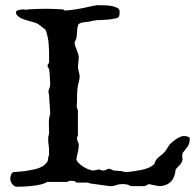

<svg xmlns="http://www.w3.org/2000/svg" viewBox="-20 -712 751 739"><path d="M19.5 -24.4Q19.5 -32.2 23.2 -41Q26.9 -49.8 34.7 -49.8L75.2 -53.2Q87.4 -55.7 99.1 -57.6Q110.8 -59.6 121.8 -62.7Q132.8 -65.9 142.6 -71.3Q152.3 -76.7 160.6 -86.9Q162.6 -90.3 163.8 -93.5Q165 -96.7 165 -100.6Q165 -108.4 168.9 -114.7Q168.9 -127 168.7 -137Q168.5 -147 166.5 -159.7Q165.5 -165.5 165.5 -169.4Q165.5 -173.3 165.5 -175.8Q165.5 -183.6 166 -186.8Q166.5 -189.9 168.9 -197.8Q168.9 -211.9 168.5 -221.4Q168 -231 168 -239.7Q168 -256.3 173.3 -273.9L168.9 -346.2Q168 -348.1 167.2 -354Q166.5 -359.9 166.5 -362.3Q168.9 -368.2 171.1 -375Q173.3 -381.8 173.3 -390.1Q171.9 -404.3 171.6 -417.5Q171.4 -430.7 168.9 -445.3Q168 -449.2 165.5 -451.7Q163.1 -454.1 163.1 -458.5Q163.1 -463.9 165.5 -466.1Q168 -468.3 168.9 -470.7V-494.1Q168.9 -504.4 168.7 -517.3Q168.5 -530.3 167.2 -543.9Q166 -557.6 163.1 -571.5Q160.2 -585.4 154.8 -598.1Q152.3 -600.1 147.9 -603.3Q143.6 -606.4 139.4 -609.9Q135.3 -613.3 132.1 -615.7Q128.9 -618.2 128.4 -618.2Q124 -621.6 116 -624.3Q107.9 -627 98.1 -629.6Q88.4 -632.3 78.4 -635.3Q68.4 -638.2 60.1 -642.3Q51.8 -646.5 46.6 -652.1Q41.5 -657.7 41.5 -665.5Q41.5 -668.5 44.9 -670.4Q48.3 -672.4 53.2 -673.6Q58.1 -674.8 62.5 -675.3Q66.9 -675.8 69.3 -675.8Q75.2 -674.8 78.1 -674.8Q81.1 -674.8 83 -674.8Q86.9 -674.8 87.9 -675.8Q104.5 -676.8 122.1 -677.5Q139.6 -678.2 157.2 -678.2Q173.8 -678.2 189.2 -677.5Q204.6 -676.8 223.1 -675.8Q225.1 -673.3 227.8 -672.4Q230.5 -671.4 232.4 -671.4Q254.4 -673.3 270.3 -675.8Q286.1 -678.2 299.3 -680.9Q312.5 -683.6 324.7 -686.5Q336.9 -689.5 351.6 -691.9H363.3Q372.6 -691.9 386 -691.4Q399.4 -690.9 411.4 -688.5Q423.3 -686 431.9 -681.4Q440.4 -676.8 440.4 -668Q440.4 -663.6 439.9 -657.5Q439.5 -651.4 437 -647Q434.6 -643.1 422.6 -640.6Q410.6 -638.2 396.5 -636.7Q382.3 -635.3 368.7 -634.8Q355 -634.3 349.1 -634.3Q346.7 -633.3 344.2 -632.8Q341.8 -632.3 339.6 -632.1Q337.4 -631.8 335.4 -631.8L327.1 -629.4Q309.6 -627.4 300.3 -626Q291 -624.5 286.1 -621.6Q281.2 -618.7 280 -614Q278.8 -609.4 277.3 -600.6Q276.4 -592.3 276.1 -583.7Q275.9 -575.2 273.9 -564.5L267.1 -548.8Q267.1 -542.5 269.5 -535.2Q272 -527.8 275.1 -520.3Q278.3 -512.7 280.8 -504.9Q283.2 -497.1 283.2 -489.7L279.8 -452.1L286.6 -420.9Q286.6 -409.7 284.4 -401.1Q282.2 -392.6 279.8 -382.8Q277.3 -368.7 276.9 -351.6Q276.4 -334.5 276.4 -320.8L275.4 -305.7Q275.4 -293.5 279.8 -289.6V-190.9Q277.3 -186.5 276.9 -184.3Q276.4 -182.1 276.4 -179.7Q276.4 -172.4 279.8 -166.3Q283.2 -160.2 283.2 -154.8Q283.2 -144.5 281 -132.6Q278.8 -120.6 276.4 -112.3Q276.4 -111.3 275.9 -109.4Q275.4 -107.4 274.9 -105Q274.4 -102.5 273.9 -99.6Q275.4 -91.8 283.2 -84Q291 -76.2 301.3 -69.8Q311.5 -63.5 322.3 -59.6Q333 -55.7 340.3 -55.7L361.8 -60.1Q363.8 -60.1 366.9 -57.9Q370.1 -55.7 377.9 -55.7Q384.3 -55.7 389.4 -59.1Q394.5 -62.5 402.3 -62.5L417.5 -55.7L448.7 -53.2L462.4 -49.8H470.7Q484.4 -51.8 497.8 -53.5Q511.2 -55.2 524.2 -57.9Q537.1 -60.5 549.3 -65.2Q561.5 -69.8 571.8 -78.6L573.2 -80.1Q575.2 -82 575.2 -84.5Q577.6 -92.3 581.5 -97.4Q585.4 -102.5 590.1 -106.7Q594.7 -110.8 599.9 -114.5Q605 -118.2 609.9 -123.5Q616.7 -128.9 622.1 -138.9Q627.4 -148.9 634.3 -157.2Q639.2 -162.1 646 -167.7Q652.8 -173.3 660.2 -178Q667.5 -182.6 674.6 -185.5Q681.6 -188.5 687.5 -188.5Q689.9 -188.5 693.8 -188Q697.8 -187.5 701.4 -186.5Q705.1 -185.5 707.8 -183.8Q710.4 -182.1 710.4 -179.7Q710.4 -168.9 708.5 -161.9Q706.5 -154.8 702.9 -148.9Q699.2 -143.1 694.6 -137.7Q689.9 -132.3 685.1 -126Q683.1 -123.5 682.1 -119.1Q681.2 -114.7 681.2 -111.3Q681.2 -108.4 681.9 -103.8Q682.6 -99.1 682.6 -97.2Q681.2 -90.8 678 -85.4Q674.8 -80.1 670.7 -75.7Q666.5 -71.3 662.6 -67.4Q658.7 -63.5 656.2 -60.1L653.8 -44.9Q648.4 -20 632.1 -7.8Q615.7 4.4 591.3 4.4L552.7 -3.4L537.1 4.4H483.9Q474.1 -1.5 466.6 -2.4Q459 -3.4 448.7 -3.4Q437.5 -3.4 427.7 0.5Q418 4.4 409.2 4.4H402.3L327.1 -5.9L317.9 -9.3H273.9Q268.6 -14.6 264.9 -15.4Q261.2 -16.1 254.4 -16.1Q249 -16.1 246.3 -15.6Q243.7 -15.1 239.3 -11.7H160.6Q153.3 -5.9 137.7 -2.2Q122.1 1.5 104.7 3.4Q87.4 5.4 71.3 6.1Q55.2 6.8 46.4 6.8Q40 6.8 35.2 3.9Q30.3 1 26.9 -3.7Q23.4 -8.3 21.5 -13.7Q19.5 -19 19.5 -24.4Z"/></svg>

Font: IM FELL English
Style: Regular
Weight: 400
Designer: Igino Marini
Foundry: Igino Marini
Version: 3.00